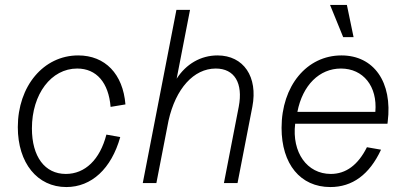

<svg xmlns="http://www.w3.org/2000/svg" viewBox="-20 -740 1638 776"><path d="M248 16C350 16 430 -58 466 -186L410 -196C384 -95 324 -37 246 -37C161 -37 109 -107 109 -221C109 -360 187 -463 292 -463C370 -463 419 -406 427 -308L487 -318C477 -441 405 -516 296 -516C156 -516 52 -392 52 -226C52 -81 131 16 248 16Z M945 -309 885 0H940L1000 -309C1023 -429 965 -516 859 -516C791 -516 732 -481 694 -422L748 -700H693L557 0H612L661 -252C690 -382 763 -463 852 -463C928 -463 963 -404 945 -309Z M1315 16C1404 16 1473 -34 1520 -135L1463 -145C1427 -73 1378 -37 1317 -37C1221 -37 1159 -124 1173 -240H1546L1547 -248C1567 -408 1491 -516 1360 -516C1220 -516 1118 -393 1118 -223C1118 -77 1194 16 1315 16ZM1497 -288H1182C1203 -396 1271 -463 1358 -463C1448 -463 1506 -391 1497 -288ZM1367 -590H1409L1382 -720H1314Z"/></svg>

Font: Uncut Sans Light Italic
Style: Regular
Weight: 300
Italic angle: -11°
Designer: Kasper Nordkvist
Foundry: UNCUT.wtf
Version: Version 1.304;Glyphs 3.2 (3246)